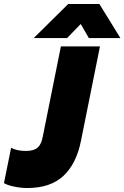

<svg xmlns="http://www.w3.org/2000/svg" viewBox="-68 -933 627 968"><path d="M276 -913H433L539 -741H380L339 -812L270 -741H102ZM-48 -10 -12 -188Q16 -172 63 -172Q103 -172 122 -189Q141 -206 148 -246L239 -699H436L340 -222Q317 -107 251.5 -46Q186 15 69 15Q37 15 2 7.5Q-33 0 -48 -10Z"/></svg>

Font: Readiness ExtraBold
Style: Italic
Weight: 800
Italic angle: -12°
Designer: Katatrad Team
Foundry: CadsonDemak
Version: Version 1.00;January 16, 2020;FontCreator 12.0.0.2550 64-bit